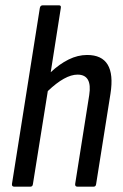

<svg xmlns="http://www.w3.org/2000/svg" viewBox="-20 -703 463 723"><path d="M34 0Q24 0 25 -10L130 -673Q132 -683 141 -683H202Q211 -683 209 -673L171 -431Q204 -462 238.5 -479Q273 -496 308 -496Q419 -496 396 -350L342 -10Q341 0 332 0H272Q262 0 263 -10L316 -345Q328 -422 272 -422Q225 -422 160 -360L104 -10Q103 0 94 0Z"/></svg>

Font: Sofia Sans Condensed Medium
Style: Italic
Weight: 500
Italic angle: -9°
Designer: Botio Nikoltchev, Ani Petrova
Foundry: lettersoup
Version: Version 4.101; ttfautohint (v1.8.4.7-5d5b)